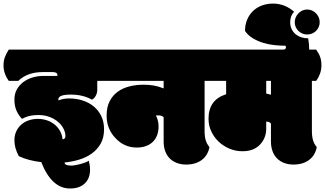

<svg xmlns="http://www.w3.org/2000/svg" viewBox="-62 -932 1848 1092"><path d="M270 -367.2Q270 -366.2 270.3 -364.7Q270.5 -363.3 271 -360.8Q297.4 -372.1 331.1 -372.1Q371.1 -372.1 407 -360.8Q442.9 -349.6 470.2 -327.4Q497.6 -305.2 513.7 -272.5Q529.8 -239.7 529.8 -196.8Q529.8 -148.4 510.3 -114.5Q490.7 -80.6 459 -58.1Q427.2 -35.6 387 -23.7Q346.7 -11.7 305.2 -7.8Q305.2 9.8 343.8 9.8Q352.5 9.8 366.7 7.3Q380.9 4.9 395.5 1Q410.2 -2.9 423.1 -7.8Q436 -12.7 442.9 -18.1Q450.2 8.3 450.2 32.7Q450.2 83 419.9 111.6Q389.6 140.1 336.4 140.1Q283.2 140.1 242.2 101.8Q201.2 63.5 172.9 -9.8Q96.7 -19 44.9 -43.9Q20 -90.8 20 -133.3Q20 -162.1 30.5 -184.8Q41 -207.5 59.1 -223.4Q77.1 -239.3 101.6 -247.6Q126 -255.9 153.3 -255.9Q179.7 -255.9 203.9 -248Q228 -240.2 247.1 -225.1Q266.1 -210 278.6 -188.5Q291 -167 293.9 -139.6Q310.1 -140.6 310.1 -159.2Q310.1 -176.8 300.3 -197.8Q290.5 -217.8 275.1 -232.7Q259.8 -247.6 241 -257.6Q222.2 -267.6 201.2 -272.7Q180.2 -277.8 158.7 -277.8Q126.5 -277.8 99.1 -271Q90.8 -268.6 81.8 -264.9Q72.8 -261.2 63 -255.9Q44.4 -275.4 32.2 -301.8Q20 -328.1 20 -366.2Q20 -398.9 34.2 -423.8Q48.3 -448.7 71 -465.6Q93.8 -482.4 122.6 -491.2Q151.4 -500 180.7 -500H264.2Q264.6 -500.5 264.6 -504.4Q264.6 -522 238.3 -522H180.7Q94.2 -522 42 -472.2H-12.2Q-42 -513.7 -42 -560.1Q-42 -585 -34.9 -605Q-27.8 -625 -12.2 -649.9H546.9Q554.7 -638.2 560.5 -627.7Q566.4 -617.2 570.1 -606.4Q573.7 -595.7 575.4 -584.5Q577.1 -573.2 577.1 -560.1Q577.1 -514.2 546.9 -472.2H491.2V-421.9Q491.2 -402.8 482.4 -387Q473.6 -371.1 460.9 -365.2Q410.2 -394 340.3 -394Q270 -394 270 -367.2Z M500 -560.1Q500 -585 507.1 -605Q514.2 -625 529.8 -649.9H1126Q1133.8 -638.2 1139.4 -628.2Q1145 -618.2 1148.7 -607.7Q1152.3 -597.2 1154.1 -585.7Q1155.8 -574.2 1155.8 -560.1Q1155.8 -513.7 1126 -472.2H1101.6V-188Q1101.6 -155.8 1107.9 -134.5Q1114.3 -113.3 1129.4 -95.2Q1120.1 -47.9 1085.2 -22Q1050.3 3.9 997.1 3.9Q967.3 3.9 943.4 -5.4Q919.4 -14.6 902.8 -31.5Q886.2 -48.3 877.4 -72.8Q868.7 -97.2 868.7 -127V-265.1Q859.4 -275.9 836.4 -275.9Q828.6 -275.9 824.7 -273.9Q830.1 -266.1 835 -249.3Q839.8 -232.4 839.8 -212.9Q839.8 -184.1 831.1 -161.9Q822.3 -139.6 806.2 -124.3Q790 -108.9 767.1 -100.8Q744.1 -92.8 715.8 -92.8Q644.5 -92.8 594.7 -146.5Q544.4 -198.7 544.4 -274.9Q544.4 -322.3 561.3 -355.5Q578.1 -388.7 606.7 -409.7Q635.3 -430.7 673.3 -440.4Q711.4 -450.2 753.9 -450.2Q786.1 -450.2 812.5 -445.6Q838.9 -440.9 868.7 -429.2V-472.2H529.8Q500 -513.7 500 -560.1Z M1479 -472.2H1452.1V-399.9Q1457.5 -398.9 1464.4 -397.2Q1471.2 -395.5 1479 -393.1ZM1084 -560.1Q1084 -573.2 1085.7 -584.5Q1087.4 -595.7 1091.1 -606.4Q1094.7 -617.2 1100.6 -627.7Q1106.4 -638.2 1114.3 -649.9H1736.3Q1744.1 -638.2 1749.8 -628.2Q1755.4 -618.2 1759 -607.7Q1762.7 -597.2 1764.4 -585.7Q1766.1 -574.2 1766.1 -560.1Q1766.1 -513.7 1736.3 -472.2H1711.9V-188Q1711.9 -155.8 1718.3 -134.5Q1724.6 -113.3 1739.7 -95.2Q1730.5 -47.9 1695.6 -22Q1660.6 3.9 1607.4 3.9Q1577.6 3.9 1553.7 -5.4Q1529.8 -14.6 1513.2 -31.5Q1496.6 -48.3 1487.8 -72.8Q1479 -97.2 1479 -127V-229Q1473.1 -235.8 1468 -238Q1462.9 -240.2 1452.1 -240.2V-200.2Q1452.1 -147.5 1417 -109.9Q1381.3 -71.8 1316.9 -71.8Q1278.8 -71.8 1243.9 -86.2Q1209 -100.6 1182.4 -125.5Q1155.8 -150.4 1139.9 -184.1Q1124 -217.8 1124 -256.8Q1124 -364.7 1224.1 -396V-472.2H1114.3Q1084 -514.2 1084 -560.1Z M1546.9 -649.9Q1564.5 -649.9 1564.5 -663.1Q1564.5 -667.5 1561.5 -671.9Q1532.7 -671.9 1499.8 -675.3Q1466.8 -678.7 1435.3 -688.2Q1403.8 -697.8 1376.5 -714.1Q1349.1 -730.5 1331.5 -755.9Q1331.5 -791 1343.5 -819.8Q1355.5 -848.6 1376.7 -869.1Q1397.9 -889.6 1427.2 -900.6Q1456.5 -911.6 1491.2 -911.6Q1557.6 -911.6 1610.8 -865.2Q1588.4 -842.8 1588.4 -805.7Q1588.4 -783.7 1596.7 -766.6Q1605 -749.5 1618.9 -737.8Q1632.8 -726.1 1651.4 -720Q1669.9 -713.9 1690.9 -713.9Q1696.8 -680.2 1696.8 -644.5V-630.9Q1696.8 -597.2 1676.3 -577.4Q1655.8 -557.6 1621.1 -557.6Q1604 -557.6 1590.1 -563Q1576.2 -568.4 1566.7 -577.6Q1557.1 -586.9 1552 -599.6Q1546.9 -612.3 1546.9 -627ZM1614.3 -805.7Q1614.3 -819.8 1619.9 -833Q1625.5 -846.2 1635.3 -856.2Q1645 -866.2 1657.7 -872.1Q1670.4 -877.9 1685.1 -877.9Q1699.7 -877.9 1712.6 -872.1Q1725.6 -866.2 1735.4 -856.2Q1745.1 -846.2 1750.7 -833.3Q1756.3 -820.3 1756.3 -805.7Q1756.3 -791 1750.7 -778.3Q1745.1 -765.6 1735.4 -756.1Q1725.6 -746.6 1712.6 -741.2Q1699.7 -735.8 1685.1 -735.8Q1670.4 -735.8 1657.7 -741.2Q1645 -746.6 1635.3 -756.1Q1625.5 -765.6 1619.9 -778.3Q1614.3 -791 1614.3 -805.7Z"/></svg>

Font: Modak sl
Style: Regular
Weight: 400
Designer: Sarang Kulkarni, Maithili Shingre, Noopur Datye
Foundry: Ek Type
Version: Version 1.036;PS Version 1.000;hotconv 1.0.79;makeotf.lib2.5